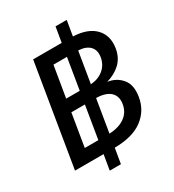

<svg xmlns="http://www.w3.org/2000/svg" viewBox="-220 -959 1080 1191"><g transform="rotate(-30 320.0 -363.5)"><path d="M210.4 107.9 228.5 0H23.9L144 -727.5H348.6L366.7 -835.4H446.8L428.7 -727.1Q533.2 -723.1 584.5 -669.7Q635.7 -616.2 621.6 -529.8Q611.3 -469.2 572.3 -431.9Q533.2 -394.5 473.6 -377.4V-377Q535.2 -367.2 571.8 -322.5Q608.4 -277.8 595.2 -197.8Q580.6 -107.9 508.5 -54.2Q436.5 -0.5 308.6 0L290.5 107.9ZM362.3 -324.7 323.7 -91.8Q392.1 -94.7 434.8 -125Q477.5 -155.3 486.3 -209.5Q495.1 -262.2 463.4 -292.7Q431.6 -323.2 362.3 -324.7ZM146.5 -91.3H243.7L282.2 -324.7H185.1ZM199.7 -414.1H296.9L333.5 -636.2H236.8ZM413.6 -635.7 377 -414.6Q432.1 -418.5 468.8 -449.2Q505.4 -480 513.7 -529.3Q521.5 -576.7 495.4 -604.7Q469.2 -632.8 413.6 -635.7Z"/></g></svg>

Font: Inter Display Medium
Style: Italic
Weight: 500
Italic angle: -9.39999°
Designer: Rasmus Andersson
Foundry: rsms
Version: Version 4.000;git-a52131595